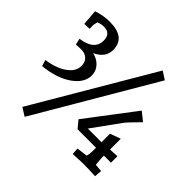

<svg xmlns="http://www.w3.org/2000/svg" viewBox="-190 -903 1134 1134"><g transform="rotate(45 377.0 -336.0)"><path d="M124 -704Q257 -704 257 -600Q257 -536 186 -503Q226 -494 250 -467Q274 -440 274 -405Q274 -341 204.5 -293.5Q135 -246 27 -236L15 -275Q94 -286 142.5 -320.5Q191 -355 191 -400Q191 -433 172 -451Q153 -469 119 -469L78 -467L69 -506Q178 -521 178 -599Q178 -659 121 -659Q98 -659 75 -649Q69 -624 69 -619L70 -590L27 -588L19 -686Q73 -704 124 -704ZM549 -721 599 -689 166 49 115 17ZM659 -99 664 -48 712 -44 708 3Q663 0 603 0L522 3L519 -39L587 -48Q593 -66 593 -92V-120H439L401 -166L629 -466L683 -423Q614 -353 604 -339L479 -166H593V-237L659 -261V-171L718 -174V-120H659Z"/></g></svg>

Font: Andada SC
Style: Regular
Weight: 400
Designer: Carolina Giovagnoli
Foundry: Carolina Giovagnoli
Version: Version 1.003